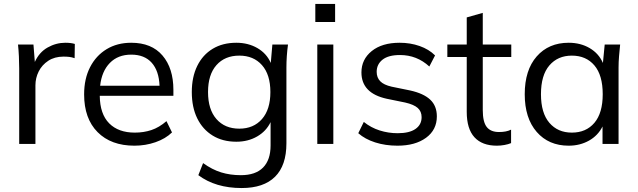

<svg xmlns="http://www.w3.org/2000/svg" viewBox="-20 -727 3223 970"><path d="M77 0V-381Q77 -411 75.5 -442Q74 -473 71 -502H149L156 -414Q178 -463 220.5 -487Q263 -511 310 -511Q339 -511 358 -505L357 -433Q343 -438 330 -439.5Q317 -441 301 -441Q256 -441 224 -420Q192 -399 175.5 -366Q159 -333 159 -296V0Z M659 9Q541 9 473 -59.5Q405 -128 405 -250Q405 -329 435 -387.5Q465 -446 518.5 -478.5Q572 -511 643 -511Q746 -511 801 -446.5Q856 -382 856 -273V-243H484Q485 -151 531.5 -104Q578 -57 661 -57Q706 -57 745 -70Q784 -83 821 -115L849 -58Q816 -26 765.5 -8.5Q715 9 659 9ZM643 -451Q576 -451 535 -409Q494 -367 486 -294H786Q783 -369 746.5 -410Q710 -451 643 -451Z M1201 223Q1069 223 982 158L1006 97Q1052 130 1097.5 144Q1143 158 1197 158Q1271 158 1309 119.5Q1347 81 1347 8V-110Q1325 -64 1279 -37.5Q1233 -11 1174 -11Q1105 -11 1054.5 -42Q1004 -73 976.5 -129Q949 -185 949 -262Q949 -338 976.5 -394Q1004 -450 1054.5 -480.5Q1105 -511 1174 -511Q1234 -511 1280.5 -484Q1327 -457 1348 -409L1356 -502H1435Q1431 -473 1429 -443.5Q1427 -414 1427 -386V-3Q1427 109 1369.5 166Q1312 223 1201 223ZM1189 -77Q1261 -77 1303.5 -125.5Q1346 -174 1346 -262Q1346 -350 1303.5 -398Q1261 -446 1189 -446Q1116 -446 1073.5 -398Q1031 -350 1031 -262Q1031 -174 1073.5 -125.5Q1116 -77 1189 -77Z M1573 -616V-707H1673V-616ZM1583 0V-502H1664V0Z M1988 9Q1927 9 1875.5 -7.5Q1824 -24 1790 -54L1818 -111Q1854 -82 1898 -68Q1942 -54 1989 -54Q2048 -54 2079 -75.5Q2110 -97 2110 -135Q2110 -164 2090.5 -181.5Q2071 -199 2027 -209L1934 -228Q1806 -256 1806 -361Q1806 -427 1858 -469Q1910 -511 1999 -511Q2053 -511 2100 -494.5Q2147 -478 2178 -447L2149 -391Q2086 -449 2001 -449Q1942 -449 1912.5 -425.5Q1883 -402 1883 -364Q1883 -335 1901 -316.5Q1919 -298 1959 -289L2052 -270Q2120 -255 2153.5 -223.5Q2187 -192 2187 -139Q2187 -71 2132.5 -31Q2078 9 1988 9Z M2490 9Q2416 9 2377 -33.5Q2338 -76 2338 -162V-439H2240V-502H2338V-639L2419 -662V-502H2563V-439H2419V-171Q2419 -111 2439 -85.5Q2459 -60 2501 -60Q2520 -60 2535 -63Q2550 -66 2562 -72V-4Q2548 2 2528.5 5.5Q2509 9 2490 9Z M2853 9Q2752 9 2691.5 -60.5Q2631 -130 2631 -251Q2631 -373 2691.5 -442Q2752 -511 2853 -511Q2913 -511 2959 -484Q3005 -457 3026 -409L3035 -502H3113Q3110 -473 3107.5 -443.5Q3105 -414 3105 -386V0H3024V-88Q3001 -42 2955.5 -16.5Q2910 9 2853 9ZM2869 -57Q2941 -57 2983 -106.5Q3025 -156 3025 -251Q3025 -347 2983 -396.5Q2941 -446 2869 -446Q2798 -446 2755.5 -396.5Q2713 -347 2713 -251Q2713 -156 2755.5 -106.5Q2798 -57 2869 -57Z"/></svg>

Font: Mulish
Style: Regular
Weight: 400
Designer: Vernon Adams
Foundry: Vernon Adams
Version: Version 3.603; ttfautohint (v1.8.3)